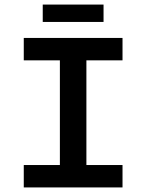

<svg xmlns="http://www.w3.org/2000/svg" viewBox="-20 -820 639 840"><path d="M84 0H516V-98H358V-556H516V-654H84V-556H242V-98H84ZM167 -724H433V-800H167Z"/></svg>

Font: Source Code Pro Semibold
Style: Regular
Weight: 600
Monospace: yes
Designer: Paul D. Hunt
Foundry: Adobe Systems Incorporated
Version: Version 1.017;PS 1.000;hotconv 1.0.70;makeotf.lib2.5.5900